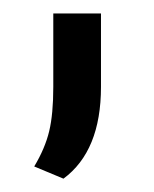

<svg xmlns="http://www.w3.org/2000/svg" viewBox="-20 -126 229 285"><path d="M74.2 139.2 30.8 121.1Q46.9 94.2 53 68.8Q59.1 43.5 59.1 2.9V-106H129.9V2.9Q129.9 98.1 74.2 139.2Z"/></svg>

Font: Creato Display
Style: Regular
Weight: 400
Version: Version 1.000